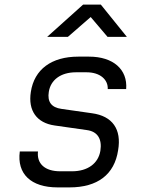

<svg xmlns="http://www.w3.org/2000/svg" viewBox="-20 -805 640 834"><path d="M185 -645H275L374 -731L447 -645H531L418 -785H341ZM230 9H282C404 9 477 -47 493 -152C509 -244 468 -301 380 -313L247 -332C203 -338 185 -363 192 -406C200 -458 244 -491 310 -491H356C415 -491 450 -459 448 -418H528C535 -503 472 -559 367 -559H320C204 -559 129 -504 114 -406C101 -324 140 -271 217 -260L357 -240C404 -234 424 -201 416 -150C407 -95 361 -61 293 -61H241C175 -61 139 -94 145 -147H66C53 -50 114 9 230 9Z"/></svg>

Font: JetBrains Mono Light
Style: Italic
Weight: 336
Italic angle: -9°
Monospace: yes
Designer: Philipp Nurullin, Konstantin Bulenkov
Foundry: JetBrains
Version: Version 2.305